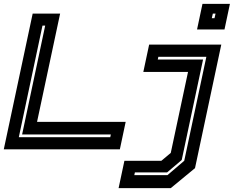

<svg xmlns="http://www.w3.org/2000/svg" viewBox="-24 -770 1206 990"><path d="M-4.5 0 144.5 -700H286L167 -141.5H624L594 0ZM73 -62.5H544.5L547.5 -76.5H90L209 -638H195ZM992 -618 1020 -750H1161.5L1133.5 -618ZM1068 -676H1082L1087.5 -700H1073.5ZM587.5 200 617.5 59H808L856.5 18.5L945.5 -399H715L745 -540H1117L981.5 97L856.5 200ZM668.5 133H839.5L926 59L1040 -477H792.5L789.5 -463H1023L913 55L837.5 119H671.5Z"/></svg>

Font: Tourney Expanded Regular
Style: Bold Italic
Weight: 700
Width: 7
Italic angle: -12°
Designer: Tyler Finck
Foundry: Etcetera Type Co
Version: Version 1.010; ttfautohint (v1.8.3)